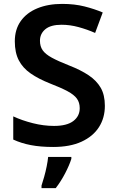

<svg xmlns="http://www.w3.org/2000/svg" viewBox="-20 -744 600 985"><path d="M518 -201Q518 -139 487.5 -91.5Q457 -44 398 -17Q339 10 253 10Q188 10 138.5 0.5Q89 -9 48 -28V-147Q93 -126 148.5 -112Q204 -98 257 -98Q323 -98 356 -123Q389 -148 389 -189Q389 -218 374.5 -238Q360 -258 326.5 -276Q293 -294 236 -316Q178 -339 137.5 -367Q97 -395 76.5 -434.5Q56 -474 56 -532Q56 -593 86.5 -636Q117 -679 172 -701.5Q227 -724 299 -724Q362 -724 413.5 -711Q465 -698 507 -680L468 -575Q427 -593 383 -605Q339 -617 296 -617Q240 -617 212.5 -594Q185 -571 185 -535Q185 -506 199 -486Q213 -466 246 -448Q279 -430 335 -408Q394 -385 434.5 -358Q475 -331 496.5 -294Q518 -257 518 -201ZM346 71Q336 103 314.5 144.5Q293 186 266 221H193V208Q199 190 206.5 163.5Q214 137 219.5 109.5Q225 82 227 61H346Z"/></svg>

Font: Noto Sans Cherokee SemiBold
Style: Regular
Weight: 600
Designer: Monotype Design Team
Foundry: Monotype Imaging Inc.
Version: Version 2.001; ttfautohint (v1.8.4.7-5d5b)